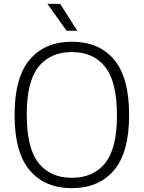

<svg xmlns="http://www.w3.org/2000/svg" viewBox="-20 -965 744 994"><path d="M55.5 -370Q55.5 -564.5 134.2 -656.8Q213 -749 352 -749Q492 -749 570.2 -656.8Q648.5 -564.5 648.5 -370Q648.5 -175.5 569.8 -83.2Q491 9 352 9Q212 9 133.8 -83.2Q55.5 -175.5 55.5 -370ZM585.5 -367.5Q585.5 -542 524.5 -618.8Q463.5 -695.5 352 -695.5Q240.5 -695.5 179.5 -619.5Q118.5 -543.5 118.5 -372.5Q118.5 -198 179.5 -121.2Q240.5 -44.5 352 -44.5Q463.5 -44.5 524.5 -120.5Q585.5 -196.5 585.5 -367.5ZM324.5 -806 225.5 -945H291.5L380 -806Z"/></svg>

Font: Encode Sans Light
Style: Regular
Weight: 300
Designer: Multiple Designers
Foundry: Impallari Type
Version: Version 2.000